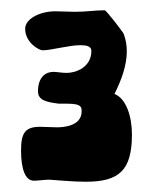

<svg xmlns="http://www.w3.org/2000/svg" viewBox="-20 -724 299 374"><path d="M221 -658C220 -661 187 -704 184 -704C165 -704 149 -701 126 -701C114 -701 100 -702 88 -702C57 -702 29 -687 29 -668C29 -641 56 -626 63 -626C80 -626 114 -636 137 -636C148 -636 158 -634 158 -625C158 -593 128 -582 110 -582C100 -582 91 -584 84 -584C70 -584 54 -575 54 -546C54 -529 70 -525 95 -522C96 -522 104 -522 112 -522C139 -522 139 -515 139 -507C139 -477 100 -476 91 -476C80 -476 68 -477 58 -477C29 -477 21 -465 21 -431C21 -395 29 -372 46 -372C55 -372 66 -374 76 -374C93 -373 121 -370 147 -370C212 -370 237 -392 237 -462C237 -497 226 -532 203 -541C217 -569 227 -597 227 -624C227 -636 225 -647 221 -658Z"/></svg>

Font: Freckle Face
Style: Regular
Weight: 400
Designer: Astigmatic (AOETI)
Foundry: Astigmatic (AOETI)
Version: Version 1.000